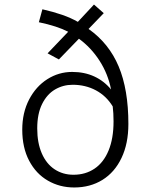

<svg xmlns="http://www.w3.org/2000/svg" viewBox="-20 -806 655 836"><path d="M276.9 -667.7Q229.7 -692.3 149.2 -709.2L164.6 -765.6Q213.3 -754.4 251 -741.3Q288.7 -728.2 319 -710.8L389.2 -786.2L431.8 -748.7L365.6 -680Q454.4 -617.4 496.7 -516.7Q539 -415.9 539 -266.2Q539 -181 509.2 -118.5Q479.5 -55.9 426.2 -22.8Q372.8 10.3 303.1 10.3Q240 10.3 188.5 -19.5Q136.9 -49.2 106.9 -106.2Q76.9 -163.1 76.9 -241.5Q76.9 -315.4 106.7 -372.6Q136.4 -429.7 186.2 -461.3Q235.9 -492.8 294.4 -492.8Q347.7 -492.8 390.5 -473.1Q433.3 -453.3 463.6 -416.4Q450.3 -484.1 413.6 -541.3Q376.9 -598.5 323.6 -637.4L236.4 -547.2L187.2 -573.8ZM470.8 -342.6Q443.1 -388.2 397.7 -412.6Q352.3 -436.9 296.4 -436.9Q254.9 -436.9 219.7 -416.4Q184.6 -395.9 163.3 -353.1Q142.1 -310.3 142.1 -246.7Q142.1 -183.6 162.1 -137.9Q182.1 -92.3 217.9 -68.7Q253.8 -45.1 300 -45.1Q352.3 -45.1 391.8 -71.8Q431.3 -98.5 452.8 -150.8Q474.4 -203.1 474.4 -277.4Q474.4 -313.3 470.8 -342.6Z"/></svg>

Font: Fira Code Fixed Light
Style: Regular
Weight: 300
Monospace: yes
Designer: Carrois Corporate, Edenspiekermann AG, Nikita Prokopov
Foundry: Carrois Corporate, Edenspiekermann AG, Nikita Prokopov
Version: Version 5.002